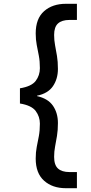

<svg xmlns="http://www.w3.org/2000/svg" viewBox="-20 -831 481 1011"><path d="M327 160Q256 160 212 120.5Q168 81 168 4Q168 -30 173.5 -57.5Q179 -85 184.5 -114Q190 -143 190 -180Q190 -217 168 -246.5Q146 -276 85 -286V-366Q146 -376 168 -405Q190 -434 190 -472Q190 -509 184.5 -537.5Q179 -566 173.5 -594Q168 -622 168 -655Q168 -733 212 -772Q256 -811 327 -811H385V-726H346Q306 -726 285.5 -707.5Q265 -689 265 -647Q265 -619 270 -592.5Q275 -566 280 -536.5Q285 -507 285 -468Q285 -416 259 -377.5Q233 -339 175 -327V-325Q233 -312 259 -274Q285 -236 285 -183Q285 -145 280 -115Q275 -85 270 -59Q265 -33 265 -5Q265 38 285.5 56.5Q306 75 346 75H385V160Z"/></svg>

Font: DM Sans Medium
Style: Regular
Weight: 500
Designer: Colophon Foundry, Jonny Pinhorn
Foundry: Colophon Foundry
Version: Version 4.004; ttfautohint (v1.8.4.7-5d5b)